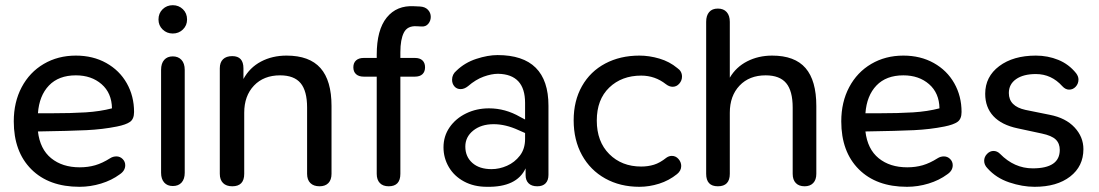

<svg xmlns="http://www.w3.org/2000/svg" viewBox="-20 -710 4230 739"><path d="M33 -243Q33 -317 63.5 -374.5Q94 -432 148.5 -464Q203 -496 272 -496Q338 -496 389 -467.5Q440 -439 468 -389.5Q496 -340 496 -279Q496 -252 480.5 -241Q465 -230 430 -223Q375 -212 313 -209Q251 -206 126 -204Q134 -136 177 -101Q220 -66 287 -66Q319 -66 346.5 -74Q374 -82 404 -101Q415 -108 428 -108Q442 -108 452 -98Q462 -88 462 -74Q462 -53 441 -39Q410 -16 369 -3.5Q328 9 286 9Q168 9 100.5 -58.5Q33 -126 33 -243ZM174 -274Q254 -274 309.5 -277.5Q365 -281 411 -293Q410 -352 371 -386Q332 -420 272 -420Q206 -420 168.5 -381Q131 -342 126 -274Z M600 -45V-441Q600 -466 612 -479.5Q624 -493 645 -493Q666 -493 678.5 -479.5Q691 -466 691 -441V-45Q691 -21 679 -7.5Q667 6 645 6Q624 6 612 -7.5Q600 -21 600 -45ZM590 -635Q590 -659 606 -674.5Q622 -690 645 -690Q668 -690 684 -674.5Q700 -659 700 -635Q700 -612 684 -596.5Q668 -581 645 -581Q622 -581 606 -596.5Q590 -612 590 -635Z M826 -41V-447Q826 -470 838.5 -482Q851 -494 874 -494Q917 -494 917 -447V-406Q941 -450 984.5 -473Q1028 -496 1083 -496Q1171 -496 1213.5 -448Q1256 -400 1256 -302V-41Q1256 -18 1244 -5.5Q1232 7 1210 7Q1187 7 1174.5 -5.5Q1162 -18 1162 -41V-296Q1162 -360 1137 -390Q1112 -420 1058 -420Q995 -420 957.5 -380.5Q920 -341 920 -276V-41Q920 7 874 7Q851 7 838.5 -5.5Q826 -18 826 -41Z M1430 -41V-415H1380Q1361 -415 1350.5 -424.5Q1340 -434 1340 -451Q1340 -468 1350.5 -477.5Q1361 -487 1380 -487H1430V-499Q1430 -595 1468.5 -642.5Q1507 -690 1574 -686L1596 -685Q1616 -684 1627 -672.5Q1638 -661 1638 -645Q1638 -630 1628.5 -618.5Q1619 -607 1603 -608L1583 -609Q1548 -611 1534.5 -584.5Q1521 -558 1521 -509V-487H1577Q1596 -487 1606 -477.5Q1616 -468 1616 -451Q1616 -434 1606 -424.5Q1596 -415 1577 -415H1521V-41Q1521 7 1476 7Q1454 7 1442 -5.5Q1430 -18 1430 -41Z M1687 -143Q1687 -186 1710.5 -220Q1734 -254 1774 -273.5Q1814 -293 1862 -293Q1925 -293 1982 -260L2001 -250V-314Q2001 -424 1897 -426Q1872 -426 1841.5 -415Q1811 -404 1781 -378Q1767 -367 1753 -367Q1738 -367 1729 -377.5Q1720 -388 1720 -403Q1720 -424 1737 -438Q1769 -469 1813.5 -483.5Q1858 -498 1895 -498Q2091 -498 2091 -303V-37Q2091 -16 2080 -4.5Q2069 7 2048 7Q2026 7 2014.5 -4.5Q2003 -16 2003 -36V-62Q1969 11 1854 9Q1804 9 1766 -11.5Q1728 -32 1707.5 -67Q1687 -102 1687 -143ZM1872 -59Q1902 -59 1931.5 -72Q1961 -85 1981 -111Q2001 -137 2001 -175V-198L1976 -209Q1926 -232 1880 -232Q1832 -232 1801.5 -207.5Q1771 -183 1771 -146Q1771 -107 1798 -83Q1825 -59 1872 -59Z M2188 -247Q2188 -322 2220 -378.5Q2252 -435 2309.5 -465.5Q2367 -496 2441 -496Q2479 -496 2518 -484.5Q2557 -473 2587 -448Q2605 -436 2605 -415Q2605 -400 2594.5 -388Q2584 -376 2569 -376Q2556 -376 2543 -386Q2501 -419 2448 -419Q2373 -419 2325 -373Q2277 -327 2277 -246Q2277 -165 2325 -117Q2373 -69 2448 -69Q2474 -69 2497 -76Q2520 -83 2545 -103Q2555 -110 2566 -110Q2581 -110 2591.5 -98Q2602 -86 2602 -71Q2602 -53 2586 -40Q2555 -15 2517 -3Q2479 9 2441 9Q2367 9 2309.5 -23Q2252 -55 2220 -113Q2188 -171 2188 -247Z M2698 -41V-626Q2698 -650 2709.5 -663.5Q2721 -677 2743 -677Q2765 -677 2777 -663.5Q2789 -650 2789 -626V-411Q2813 -452 2856 -474Q2899 -496 2952 -496Q3039 -496 3080.5 -448Q3122 -400 3122 -302V-41Q3122 -18 3110 -5.5Q3098 7 3077 7Q3055 7 3043 -5.5Q3031 -18 3031 -41V-296Q3031 -360 3006 -390Q2981 -420 2927 -420Q2864 -420 2826.5 -380.5Q2789 -341 2789 -276V-41Q2789 7 2743 7Q2698 7 2698 -41Z M3218 -243Q3218 -317 3248.5 -374.5Q3279 -432 3333.5 -464Q3388 -496 3457 -496Q3523 -496 3574 -467.5Q3625 -439 3653 -389.5Q3681 -340 3681 -279Q3681 -252 3665.5 -241Q3650 -230 3615 -223Q3560 -212 3498 -209Q3436 -206 3311 -204Q3319 -136 3362 -101Q3405 -66 3472 -66Q3504 -66 3531.5 -74Q3559 -82 3589 -101Q3600 -108 3613 -108Q3627 -108 3637 -98Q3647 -88 3647 -74Q3647 -53 3626 -39Q3595 -16 3554 -3.5Q3513 9 3471 9Q3353 9 3285.5 -58.5Q3218 -126 3218 -243ZM3359 -274Q3439 -274 3494.5 -277.5Q3550 -281 3596 -293Q3595 -352 3556 -386Q3517 -420 3457 -420Q3391 -420 3353.5 -381Q3316 -342 3311 -274Z M3781 -62Q3768 -75 3768 -91Q3768 -106 3779 -117.5Q3790 -129 3804 -129Q3818 -129 3829 -118Q3884 -62 3955 -62Q4059 -62 4059 -133Q4059 -158 4043.5 -173Q4028 -188 3990 -196L3897 -216Q3835 -229 3803.5 -263Q3772 -297 3772 -349Q3772 -415 3826 -455.5Q3880 -496 3967 -496Q4013 -496 4053.5 -479.5Q4094 -463 4122 -428Q4131 -416 4131 -404Q4131 -388 4120.5 -376.5Q4110 -365 4095 -365Q4081 -365 4069 -378Q4027 -425 3967 -425Q3919 -425 3891 -405.5Q3863 -386 3863 -352Q3863 -301 3927 -287L4021 -268Q4082 -256 4116 -219.5Q4150 -183 4150 -136Q4150 -70 4099 -30.5Q4048 9 3962 9Q3915 9 3864.5 -8Q3814 -25 3781 -62Z"/></svg>

Font: SN Pro
Style: Regular
Weight: 400
Designer: Tobias Whetton
Foundry: Supernotes
Version: Version 1.003